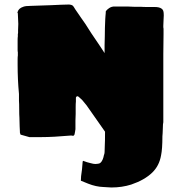

<svg xmlns="http://www.w3.org/2000/svg" viewBox="-20 -604 803 850"><path d="M370 209 338 196Q338 185 339 176Q342 149 343 146L345 123L346 111L348 108Q366 115 380 118Q394 122 402 122Q409 122 413 121Q427 121 435 101Q437 97 438 92Q439 87 440 83Q441 80 442 77Q443 74 443 70L444 38Q445 24 445 -21L363 -138Q358 -145 344 -161L331 -173Q326 -178 323 -178Q320 -178 318 -175.5Q316 -173 316 -171V-154Q315 -146 315 -129V-100Q314 -89 314 -70V-46V-31Q313 -29 313 -25Q313 -24 310 -9Q308 -5 307 -4Q306 -3 300 -3Q298 -4 296.5 -4Q295 -4 294 -4Q215 3 163 3H149H133H118H110L71 -8L69 -14Q68 -14 68 -24Q68 -37 67 -45L66 -83Q65 -95 65 -121Q65 -146 64 -158V-188Q58 -251 58 -318V-326V-341Q58 -353 59 -358V-366V-373Q58 -376 58 -383V-394V-400V-410V-426Q58 -438 59 -443V-453L60 -458V-471Q61 -481 61 -498Q61 -511 60 -521L59 -544L58 -548Q55 -550 58 -551Q62 -567 83 -574Q93 -578 116 -578Q133 -578 205 -581Q241 -583 250 -583Q265 -584 286 -584Q296 -583 300 -580.5Q304 -578 307.5 -572Q311 -566 313 -563L333 -534Q332 -535 358 -498Q382 -459 416 -410Q421 -402 428 -392Q435 -382 443 -369V-404Q444 -418 444 -444Q444 -478 446 -520Q446 -528 447 -534.5Q448 -541 448 -545Q448 -555 449 -555Q453 -561 463 -568Q475 -576 488 -575H538H548Q563 -575 573 -574H603Q613 -573 633 -573H655H665Q685 -573 695 -566Q701 -562 703 -555.5Q705 -549 705 -536Q705 -523 704 -514Q703 -504 703 -490V-483Q704 -480 704 -474V-453L703 -365V-260V-219V-209V-200V-74V-63Q701 -55 701 -39Q700 -30 700 -14Q699 -8 699 -1Q699 56 693 84Q685 130 654 160Q620 193 561 213Q520 226 473 226Q463 226 439 224Q405 223 370 209Z"/></svg>

Font: Sigmar One
Style: Regular
Weight: 400
Designer: Vernon Adams
Foundry: Vernon Adams
Version: Version 2.000